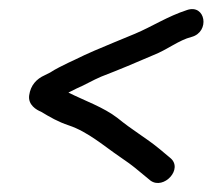

<svg xmlns="http://www.w3.org/2000/svg" viewBox="-20 -450 466 421"><path d="M390 -428C347 -414 314 -392 276 -376L230 -357C201 -345 172 -333 144 -319L129 -312C117 -306 102 -299 90 -291L78 -285C60 -277 47 -263 44 -241C41 -220 60 -209 70 -205C90 -193 107 -183 131 -175C173 -161 209 -129 243 -106L263 -92C277 -82 296 -65 310 -54C339 -33 383 -80 353 -104C340 -115 320 -132 304 -143L284 -157C268 -168 254 -178 238 -191C207 -215 166 -229 130 -247L132 -248L148 -256C167 -264 183 -274 202 -282C241 -297 279 -313 316 -329C347 -341 372 -362 400 -369C441 -380 431 -442 390 -428Z"/></svg>

Font: PolanStronk
Style: BdIta
Weight: 700
Version: Version 1.0